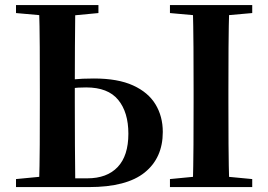

<svg xmlns="http://www.w3.org/2000/svg" viewBox="-20 -761 1092 781"><path d="M212.6 0V-35.6H335Q415.2 -35.6 458.7 -81.6Q502.2 -127.5 502.2 -217.1Q502.2 -304.5 460.7 -354.9Q419.2 -405.4 330.7 -405.4Q298.1 -405.4 269.6 -402Q241.1 -398.6 212.6 -391.2V-427.5Q243.2 -434.3 277.8 -438Q312.4 -441.7 362.3 -441.7Q459.6 -441.7 521.3 -413.5Q583 -385.4 612.6 -336.4Q642.2 -287.5 642.2 -224.3Q642.2 -118.8 568.6 -59.4Q495 0 341.6 0ZM138.6 0Q141.4 -86.6 141.7 -173.3Q142.1 -259.9 142.1 -346.1V-393.6Q142.1 -481.3 141.7 -568.4Q141.4 -655.6 138.6 -740.5H286.3Q285.3 -654.9 284.8 -571Q284.3 -487.1 284.3 -417.7V-346.1Q284.3 -258.5 284.8 -171.8Q285.3 -85.2 286.3 0ZM764.2 0Q766.5 -85.2 767 -171.8Q767.5 -258.5 767.5 -346.1V-393.6Q767.5 -481.3 767 -567.7Q766.5 -654.1 764.2 -740.5H912.8Q910.1 -655.6 909.6 -568.4Q909.1 -481.3 909.1 -393.6V-346.9Q909.1 -259.9 909.6 -173.3Q910.1 -86.6 912.8 0ZM45.1 -707.9V-740.5H380.4V-707.9L236.8 -694.2H198.5ZM671.3 0V-32.6L823.3 -47.3H851.5L1006 -32.6V0ZM671.3 -707.9V-740.5H1006V-707.9L851.5 -694.2H823.3ZM45.1 0V-32.6L198.2 -47.3H212.6V0Z"/></svg>

Font: Noto Serif JP
Style: Regular
Weight: 200
Designer: Ryoko NISHIZUKA 西塚涼子 (kana & ideographs); Frank Grießhammer (Latin, Greek & Cyrillic); Wenlong ZHANG 张文龙 (bopomofo); San
Foundry: Adobe
Version: Version 2.001;hotconv 1.1.0;makeotfexe 2.6.0